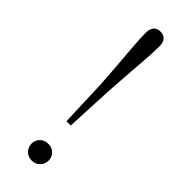

<svg xmlns="http://www.w3.org/2000/svg" viewBox="-253 -763 795 795"><g transform="rotate(45 144.5 -365.5)"><path d="M145 12Q123 12 109 -3Q95 -18 95 -38Q95 -58 109 -72Q123 -86 145 -86Q167 -86 181 -72Q195 -58 195 -38Q195 -18 181 -3Q167 12 145 12ZM145 -743Q164 -743 174.5 -731.5Q185 -720 185 -696Q185 -656 179.5 -589Q174 -522 167 -416L157 -205H132L124 -416Q117 -522 111 -589Q105 -656 105 -696Q105 -720 115.5 -731.5Q126 -743 145 -743Z"/></g></svg>

Font: Noto Serif JP ExtraLight ExtraLight
Style: Regular
Weight: 250
Version: Version 2.003-H1;hotconv 1.1.1;makeotfexe 2.6.0